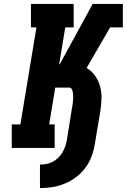

<svg xmlns="http://www.w3.org/2000/svg" viewBox="-20 -755 647 980"><path d="M184 205V85Q200 85 216.5 82Q233 79 248.5 71Q264 63 276.5 51Q289 39 298 24Q307 9 312.5 -7Q318 -23 321 -39L348 -207Q350 -216 351 -225.5Q352 -235 353 -244.5Q354 -254 353.5 -263.5Q353 -273 352 -281.5Q351 -290 347 -299Q343 -308 333 -308H262L231 -120H259V0H40V-120H84L166 -615H138V-735H356V-615H313L282 -427H285L453 -735H583L571 -665V-666L583 -735H607V-615H542L422 -408Q448 -393 465.5 -368Q483 -343 491 -313.5Q499 -284 498 -251.5Q497 -219 492 -187L464 -20Q459 12 447.5 43Q436 74 416 101Q396 128 368.5 149Q341 170 310 182.5Q279 195 247 200Q215 205 184 205ZM558 -642 571 -665 561 -648Z"/></svg>

Font: Iosevka Slab HvExObl
Style: Regular
Weight: 900
Width: 7
Italic angle: -9°
Monospace: yes
Designer: Belleve Invis
Foundry: Belleve Invis
Version: Version 11.1.1; ttfautohint (v1.8.3)